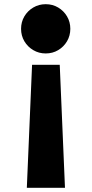

<svg xmlns="http://www.w3.org/2000/svg" viewBox="-20 -635 438 916"><path d="M108 261 133 -326H265L290 261ZM198 -380Q165.5 -380 138.8 -395.8Q112 -411.5 96.2 -438.2Q80.5 -465 80.5 -497.5Q80.5 -530 96.2 -556.8Q112 -583.5 138.8 -599.2Q165.5 -615 198 -615Q231 -615 257.5 -599.2Q284 -583.5 299.8 -556.8Q315.5 -530 315.5 -497.5Q315.5 -465 299.8 -438.2Q284 -411.5 257.5 -395.8Q231 -380 198 -380Z"/></svg>

Font: Spartan Thin ExtraBold
Style: Regular
Weight: 800
Version: Version 1.004